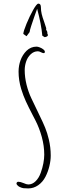

<svg xmlns="http://www.w3.org/2000/svg" viewBox="-20 -1028 382 1070"><path d="M247.1 -833Q247.1 -835 243.2 -843.8L244.1 -849.1L236.8 -863.8L237.8 -870.1Q233.4 -884.3 226.1 -906.2Q216.8 -931.2 212.4 -949.7Q208 -968.3 208 -986.8Q208 -1007.8 193.8 -1007.8Q184.6 -1007.8 164.8 -972.7Q145 -937.5 127.7 -895.5Q110.4 -853.5 109.9 -838.9L127.9 -826.2L145 -849.1Q146 -859.4 153.8 -883.3Q160.6 -904.8 171.6 -936Q182.6 -967.3 187 -979Q210.4 -892.1 215.8 -829.1L229 -820.8Q247.1 -823.7 247.1 -833ZM127.9 -745.1Q105.5 -722.7 94.5 -692.4Q83.5 -662.1 83.5 -628.9Q83.5 -580.6 98.1 -532.2Q109.4 -495.6 124 -463.6Q138.7 -431.6 162.6 -385.7L176.3 -359.4Q199.2 -314.9 212.9 -264.9Q226.6 -214.8 226.6 -166Q226.6 -144.5 221.7 -118.2Q216.8 -91.8 207 -64.9Q196.8 -36.1 178.5 -18.1Q160.2 0 137.7 0Q127.9 0 110.8 -7.8Q92.8 -15.1 82.5 -15.1Q71.8 -15.1 71.8 -2.9Q78.6 8.8 90.3 14.2Q101.6 19.5 110.6 20.8Q119.6 22 137.7 22Q167.5 22 192.9 4.2Q218.3 -13.7 233.4 -43Q247.6 -70.8 255.1 -101.8Q262.7 -132.8 262.7 -161.1Q262.7 -207 252 -251.5Q243.7 -286.6 231.9 -315.7Q220.2 -344.7 199.7 -386.2L190.4 -405.8Q171.4 -444.3 155.3 -479Q138.2 -514.6 127.9 -556.2Q117.7 -597.7 117.7 -637.2Q117.7 -660.6 125 -683.1Q132.8 -708 150.6 -725.1Q168.5 -742.2 190.9 -742.2Q198.2 -742.2 207.5 -737.3Q217.3 -731.9 223.6 -731.9Q230 -731.9 230 -739.7Q230 -746.1 221.7 -752.7Q213.4 -759.3 202.1 -763.7Q190.9 -768.1 183.6 -768.1Q151.9 -768.1 127.9 -745.1Z"/></svg>

Font: Amatica SC
Style: Regular
Weight: 400
Version: Version 2.000